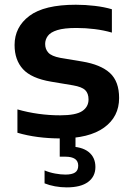

<svg xmlns="http://www.w3.org/2000/svg" viewBox="-20 -574 554 810"><path d="M235 10Q186 10 140 4Q94 -2 53.5 -14V-112.5Q97 -100 142.2 -93.8Q187.5 -87.5 234 -87.5Q299.5 -87.5 326.5 -105.2Q353.5 -123 353.5 -154.5Q353.5 -180 339.5 -193.8Q325.5 -207.5 288 -214L195.5 -229.5Q112.5 -243.5 77 -282.2Q41.5 -321 41.5 -384Q41.5 -460 104 -507Q166.5 -554 300 -554Q340.5 -554 380.2 -549.2Q420 -544.5 452 -535V-436.5Q417.5 -446.5 379.5 -451.2Q341.5 -456 302.5 -456Q250.5 -456 221.8 -447Q193 -438 181.8 -422.5Q170.5 -407 170.5 -388.5Q170.5 -366.5 184 -351.8Q197.5 -337 234 -330L327 -314.5Q405 -301.5 443.8 -266Q482.5 -230.5 482.5 -160.5Q482.5 -81.5 419.2 -35.8Q356 10 235 10ZM261.5 216.5Q236.5 216.5 212 212Q187.5 207.5 168 199.5V145Q189.5 154 213 158.2Q236.5 162.5 256 162.5Q283 162.5 296.5 153.8Q310 145 310 125Q310 87 255.5 87H232V-10H298.5V65.5L268.5 44Q325 44 353.8 67Q382.5 90 382.5 130.5Q382.5 170.5 351.8 193.5Q321 216.5 261.5 216.5Z"/></svg>

Font: Encode Sans SemiExpanded SemiBold
Style: Regular
Weight: 600
Width: 6
Designer: Multiple Designers
Foundry: Impallari Type
Version: Version 3.002